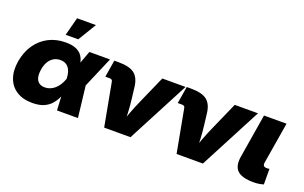

<svg xmlns="http://www.w3.org/2000/svg" viewBox="-89 -1164 2491 1573"><g transform="rotate(20 1156.5 -377.0)"><path d="M252 11.7Q170.4 11.7 115.5 -23.2Q60.5 -58.1 37.6 -121.1Q14.6 -184.1 28.3 -269Q43 -354.5 85.7 -417Q128.4 -479.5 194.3 -513.9Q260.3 -548.3 343.3 -548.3Q402.3 -548.3 437 -532Q471.7 -515.6 488.8 -489.3Q505.9 -462.9 511.5 -431.6Q517.1 -400.4 517.6 -371.1H572.3L615.7 -276.9L647.9 0H465.3L450.7 -272Q449.7 -304.2 442.4 -327.9Q435.1 -351.6 422.6 -366.9Q410.2 -382.3 392.6 -390.1Q375 -397.9 352.1 -397.9Q318.8 -397.9 293.5 -382.8Q268.1 -367.7 251.2 -339.6Q234.4 -311.5 228 -271Q221.2 -230.5 227.8 -201.9Q234.4 -173.3 254.2 -158.2Q273.9 -143.1 305.7 -143.1Q329.6 -143.1 351.1 -151.6Q372.6 -160.2 391.1 -176.3Q409.7 -192.4 424.8 -215.8Q439.9 -239.3 450.2 -269L550.8 -541H730.5L614.3 -269L540 -177.7H481.9Q471.2 -147.5 456.3 -114.5Q441.4 -81.5 417 -52.7Q392.6 -23.9 353 -6.1Q313.5 11.7 252 11.7ZM319.8 -606.9 361.8 -766.1H525.9L429.2 -606.9Z M876.5 0 806.2 -377.4Q804.7 -386.2 797.9 -390.9Q791 -395.5 779.8 -395.5H742.7L767.1 -543.9H805.7Q898.9 -543.9 942.9 -510.5Q986.8 -477.1 996.1 -397.9L1008.3 -296.9Q1015.1 -241.7 1017.8 -184.8Q1020.5 -127.9 1022 -63H988.8Q1011.2 -127.9 1032.5 -184.8Q1053.7 -241.7 1078.6 -296.9L1186.5 -541H1389.2L1106 0Z M1507.8 0 1437.5 -377.4Q1436 -386.2 1429.2 -390.9Q1422.4 -395.5 1411.1 -395.5H1374L1398.4 -543.9H1437Q1530.3 -543.9 1574.2 -510.5Q1618.2 -477.1 1627.4 -397.9L1639.6 -296.9Q1646.5 -241.7 1649.2 -184.8Q1651.9 -127.9 1653.3 -63H1620.1Q1642.6 -127.9 1663.8 -184.8Q1685.1 -241.7 1710 -296.9L1817.9 -541H2020.5L1737.3 0Z M2179.7 2.4Q2077.1 2.4 2036.9 -36.1Q1996.6 -74.7 2010.3 -159.2L2073.2 -541H2269.5L2209.5 -177.7Q2207 -161.1 2214.8 -152.3Q2222.7 -143.6 2240.2 -143.6Q2249 -143.6 2254.9 -144Q2260.7 -144.5 2264.6 -146L2265.1 -9.8Q2252.9 -5.9 2230.7 -1.7Q2208.5 2.4 2179.7 2.4Z"/></g></svg>

Font: Inter 17pt Black
Style: Italic
Weight: 900
Italic angle: -9.3988°
Version: Version 4.001;git-66647c0bb